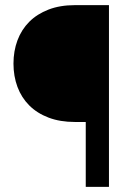

<svg xmlns="http://www.w3.org/2000/svg" viewBox="-20 -731 529 751"><path d="M315.4 0V-253.9H272.9Q214.8 -253.9 169.9 -271Q125 -288.1 94.5 -318.6Q64 -349.1 48.3 -391.1Q32.7 -433.1 32.7 -482.4Q32.7 -531.2 48.3 -573.2Q64 -615.2 94.5 -645.8Q125 -676.3 169.9 -693.6Q214.8 -710.9 272.9 -710.9H406.2V0Z"/></svg>

Font: Dirooz
Style: Regular
Weight: 400
Foundry: DejaVu fonts team - Redesigned by Saber Rastikerdar
Version: Version 0.2.1